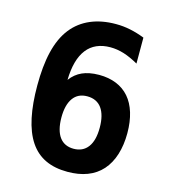

<svg xmlns="http://www.w3.org/2000/svg" viewBox="-112 -831 826 935"><g transform="rotate(15 301.0 -363.0)"><path d="M314.5 15.1C388.2 15.1 447.3 -6.3 487.8 -51.8C527.8 -96.7 547.9 -163.1 547.9 -241.7C547.9 -318.8 528.8 -379.4 494.1 -419.4C459 -460 406.7 -481 342.8 -481C307.1 -481 278.8 -474.6 257.8 -465.3C235.4 -455.6 214.4 -438.5 199.2 -417.5C200.7 -485.8 214.8 -537.6 242.2 -572.8C269 -607.4 309.1 -625 360.4 -625C383.3 -625 405.3 -621.6 429.2 -614.3C452.6 -606.9 477.1 -595.7 502.9 -581.1V-711.9C478 -721.7 453.6 -729 429.7 -733.9C405.3 -738.8 383.3 -741.2 356.9 -741.2C262.2 -741.2 187 -709.5 137.7 -647.5C85 -581.1 64 -481.4 64 -353.5C64 -233.4 82.5 -137.7 125 -74.7C166.5 -13.2 229.5 15.1 314.5 15.1ZM314 -101.1C284.7 -101.1 259.8 -111.3 242.7 -134.8C227.1 -156.2 217.8 -189 217.8 -233.4C217.8 -275.9 226.1 -308.6 242.7 -331.5C258.3 -353 281.2 -365.2 313.5 -365.2C346.7 -365.2 370.6 -352.5 386.2 -331.1C402.8 -308.1 411.1 -275.4 411.1 -232.9C411.1 -190.4 402.8 -157.7 386.2 -135.3C368.7 -111.3 343.3 -101.1 314 -101.1Z"/></g></svg>

Font: Hack
Style: Bold
Weight: 700
Monospace: yes
Designer: Christopher Simpkins
Foundry: Christopher Simpkins
Version: Version 2.010